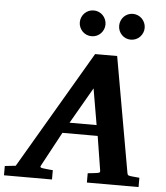

<svg xmlns="http://www.w3.org/2000/svg" viewBox="-113 -971 888 1025"><g transform="rotate(5 331.0 -459.0)"><path d="M382.8 -503.9 271 -310.1H416ZM391.1 0V-49.8Q398.9 -50.8 407 -51.5Q415 -52.2 421.9 -53.2Q429.7 -54.2 437 -55.2Q446.8 -56.2 452.1 -58.6Q457.5 -61 456.1 -69.8L426.8 -252.9H237.8L139.2 -69.8Q134.3 -62.5 138.2 -59.3Q142.1 -56.2 151.9 -55.2Q159.7 -54.2 168.5 -53.2Q175.8 -52.2 185.1 -51.5Q194.3 -50.8 204.1 -49.8V0H-53.2V-49.8L4.9 -56.2L375 -687H493.2L602.1 -70.8Q603.5 -61 607.2 -58.3Q610.8 -55.7 622.1 -54.2Q628.9 -53.7 636.7 -52.7Q643.6 -51.8 651.6 -51.3Q659.7 -50.8 668 -49.8V0ZM416.5 -849.1Q416.5 -835 411.1 -822.5Q405.8 -810.1 396.5 -800.5Q387.2 -791 374.5 -785.6Q361.8 -780.3 347.7 -780.3Q333.5 -780.3 320.8 -785.6Q308.1 -791 298.8 -800.5Q289.6 -810.1 284.2 -822.5Q278.8 -835 278.8 -849.1Q278.8 -863.3 284.2 -876Q289.6 -888.7 298.8 -898.2Q308.1 -907.7 320.8 -913.1Q333.5 -918.5 347.7 -918.5Q361.8 -918.5 374.5 -913.1Q387.2 -907.7 396.5 -898.2Q405.8 -888.7 411.1 -876Q416.5 -863.3 416.5 -849.1ZM626.5 -849.1Q626.5 -835 621.1 -822.5Q615.7 -810.1 606.4 -800.5Q597.2 -791 584.5 -785.6Q571.8 -780.3 557.6 -780.3Q543.5 -780.3 531 -785.6Q518.6 -791 509.3 -800.5Q500 -810.1 494.9 -822.5Q489.7 -835 489.7 -849.1Q489.7 -863.3 494.9 -876Q500 -888.7 509.3 -898.2Q518.6 -907.7 531 -913.1Q543.5 -918.5 557.6 -918.5Q571.8 -918.5 584.5 -913.1Q597.2 -907.7 606.4 -898.2Q615.7 -888.7 621.1 -876Q626.5 -863.3 626.5 -849.1Z"/></g></svg>

Font: Charis SIL Phon
Style: Bold Italic
Weight: 700
Italic angle: -11°
Foundry: SIL International
Version: Version 5.000